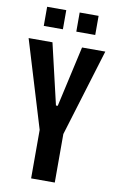

<svg xmlns="http://www.w3.org/2000/svg" viewBox="-96 -908 578 959"><g transform="rotate(10 193.5 -429.0)"><path d="M133 -246 -1 -688H120L192 -380H201L270 -688H388L253 -246V0H133ZM63 -858H160V-761H63ZM228 -858H324V-761H228Z"/></g></svg>

Font: Saira ExtraCondensed
Style: Bold
Weight: 700
Width: 2
Designer: Hector Gatti with collaboration of the Omnibus-Type team
Foundry: Omnibus-Type
Version: Version 0.072; ttfautohint (v1.8)